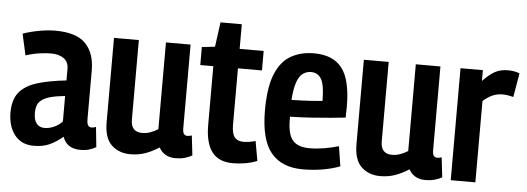

<svg xmlns="http://www.w3.org/2000/svg" viewBox="-46 -787 2534 924"><g transform="rotate(5 1221.0 -325.0)"><path d="M16 -140Q16 -203 45 -238Q74 -273 130.5 -290.5Q187 -308 271 -317V-373Q271 -406 248 -423Q225 -440 186 -440Q164 -440 133 -436Q102 -432 64 -420L41 -523Q78 -536 120 -543.5Q162 -551 197 -551Q298 -551 343 -505.5Q388 -460 388 -375V-142Q388 -118 394 -110Q400 -102 410 -102Q415 -102 420.5 -103Q426 -104 432 -107L442 -10Q427 -1 409 4.5Q391 10 367 10Q300 10 281 -46Q252 -21 219.5 -5.5Q187 10 141 10Q81 10 48.5 -32Q16 -74 16 -140ZM133 -150Q133 -114 147 -97Q161 -80 185 -80Q208 -80 231.5 -90.5Q255 -101 271 -119V-242Q230 -238 198.5 -229.5Q167 -221 150 -203Q133 -185 133 -150Z M608 10Q553 10 517 -23.5Q481 -57 481 -134V-541H601V-157Q601 -97 656 -97Q675 -97 694 -103.5Q713 -110 732 -122V-541H851V-137Q851 -117 857 -109.5Q863 -102 873 -102Q885 -102 895 -106L906 -10Q890 -1 870 4.5Q850 10 826 10Q797 10 777 -2Q757 -14 746 -35Q714 -14 680.5 -2Q647 10 608 10Z M1103 10Q1034 10 1001.5 -33.5Q969 -77 969 -164V-447H906V-534L969 -541L985 -660H1088V-541H1204V-447H1088V-175Q1088 -132 1102 -114.5Q1116 -97 1145 -97Q1171 -97 1203 -106L1220 -11Q1189 1 1159 5.5Q1129 10 1103 10Z M1440 10Q1339 10 1287 -53Q1235 -116 1235 -258Q1235 -368 1261 -432Q1287 -496 1335 -523.5Q1383 -551 1447 -551Q1539 -551 1582.5 -494.5Q1626 -438 1626 -309Q1626 -301 1625.5 -284Q1625 -267 1625 -256Q1598 -253 1555 -249Q1512 -245 1461 -241.5Q1410 -238 1358 -237Q1358 -233 1358 -229.5Q1358 -226 1358 -222Q1358 -152 1383 -123Q1408 -94 1465 -94Q1498 -94 1534 -100Q1570 -106 1605 -116L1620 -20Q1540 10 1440 10ZM1358 -318Q1405 -319 1447.5 -321.5Q1490 -324 1507 -326Q1507 -402 1490.5 -431Q1474 -460 1440 -460Q1420 -460 1402.5 -448.5Q1385 -437 1373.5 -406.5Q1362 -376 1358 -318Z M1815 10Q1760 10 1724 -23.5Q1688 -57 1688 -134V-541H1808V-157Q1808 -97 1863 -97Q1882 -97 1901 -103.5Q1920 -110 1939 -122V-541H2058V-137Q2058 -117 2064 -109.5Q2070 -102 2080 -102Q2092 -102 2102 -106L2113 -10Q2097 -1 2077 4.5Q2057 10 2033 10Q2004 10 1984 -2Q1964 -14 1953 -35Q1921 -14 1887.5 -2Q1854 10 1815 10Z M2263 -541V-489Q2294 -522 2321 -536.5Q2348 -551 2383 -551Q2397 -551 2411 -549Q2425 -547 2440 -541L2420 -425Q2406 -429 2392 -431Q2378 -433 2367 -433Q2344 -433 2321.5 -424Q2299 -415 2274 -393V0H2155V-541Z"/></g></svg>

Font: Georama Semi Condensed SemiBold
Style: Regular
Weight: 600
Width: 4
Designer: Jean-Baptiste Levee
Foundry: Production Type
Version: Version 1.000